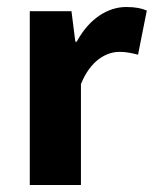

<svg xmlns="http://www.w3.org/2000/svg" viewBox="-20 -528 441 548"><path d="M65 -496V0H211V-288C238 -355 283 -380 321 -380C342 -380 357 -376 374 -372L399 -498C384 -504 368 -508 340 -508C289 -508 235 -476 199 -409H195L184 -496Z"/></svg>

Font: Cambridge Sans Bold
Style: Regular
Weight: 700
Version: Version 2.020;PS 002.020;hotconv 1.0.88;makeotf.lib2.5.64775